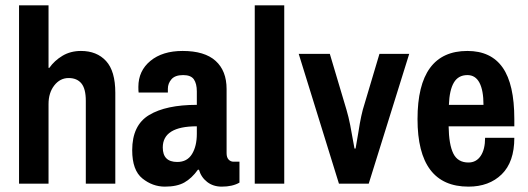

<svg xmlns="http://www.w3.org/2000/svg" viewBox="-20 -685 1968 716"><path d="M282 -495Q341 -495 375.5 -457.5Q410 -420 410 -339V0H300V-309Q300 -354 283.5 -374Q267 -394 236 -394Q204 -394 182.5 -366.5Q161 -339 161 -297V0H51V-665H161V-432H164Q183 -459 213 -477Q243 -495 282 -495Z M825 -353V-114Q825 -98 832.5 -90Q840 -82 851 -82H873V-4Q847 11 807 11Q775 11 752.5 -6.5Q730 -24 722 -52H718Q695 -20 667.5 -4.5Q640 11 595 11Q549 11 511 -19.5Q473 -50 473 -125Q473 -218 536 -256Q599 -294 714 -294V-344Q714 -373 703 -389Q692 -405 663 -405Q633 -405 619.5 -389.5Q606 -374 606 -354V-340H497Q496 -345 496 -361Q496 -421 541 -458Q586 -495 661 -495Q743 -495 784 -458Q825 -421 825 -353ZM587 -135Q587 -81 641 -81Q678 -81 696 -110.5Q714 -140 714 -186V-214Q587 -214 587 -135Z M930 -665H1040V0H930Z M1244 0 1094 -484H1210L1272 -276Q1280 -249 1286 -218.5Q1292 -188 1293 -180L1302 -131H1306Q1309 -147 1316 -189Q1317 -198 1322 -225.5Q1327 -253 1333 -276L1395 -484H1506L1355 0Z M1898 -241V-214H1653Q1654 -146 1670.5 -112.5Q1687 -79 1727 -79Q1756 -79 1772.5 -103.5Q1789 -128 1789 -171H1898Q1898 -81 1851 -35Q1804 11 1727 11Q1537 11 1537 -241Q1537 -495 1723 -495Q1811 -495 1854.5 -433Q1898 -371 1898 -241ZM1654 -294H1783Q1783 -348 1768 -376.5Q1753 -405 1723 -405Q1689 -405 1672.5 -377Q1656 -349 1654 -294Z"/></svg>

Font: Pragati Narrow
Style: Bold
Weight: 700
Designer: Hector Gatti, Marcela Romero, Pablo Cosgaya and Nicolas Silva
Foundry: Omnibus-Type
Version: Version 1.010; ttfautohint (v1.3)